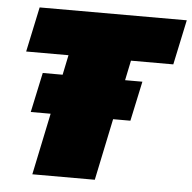

<svg xmlns="http://www.w3.org/2000/svg" viewBox="-49 -693 742 741"><g transform="rotate(5 322.5 -322.0)"><path d="M103 0 153 -239H76L109 -393H186L202 -470H38L75 -644H645L608 -470H444L428 -393H495L462 -239H395L345 0Z"/></g></svg>

Font: Kanit Black
Style: Italic
Weight: 900
Italic angle: -12°
Designer: Katatrad Team
Foundry: CadsonDemak
Version: Version 2.000; ttfautohint (v1.8.3)